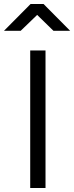

<svg xmlns="http://www.w3.org/2000/svg" viewBox="-67 -946 373 966"><path d="M85 0V-692H162V0ZM-47 -791 87 -926H152L286 -791H202L120 -871L37 -791Z"/></svg>

Font: TitilliumWeb-Regular
Style: Regular
Weight: 400
Version: Version 1.001;PS 57.000;hotconv 1.0.70;makeotf.lib2.5.55311